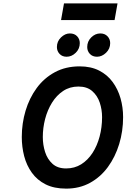

<svg xmlns="http://www.w3.org/2000/svg" viewBox="-20 -1105 749 1137"><path d="M372 12Q300.5 12 250.2 -13.2Q200 -38.5 168.8 -82Q137.5 -125.5 123.2 -180.2Q109 -235 109 -293.5Q109 -374.5 131.5 -449.5Q154 -524.5 197.5 -583.8Q241 -643 305 -677.5Q369 -712 452 -712Q518.5 -712 567.2 -687Q616 -662 647.2 -619.2Q678.5 -576.5 693.8 -522.8Q709 -469 709 -411.5Q709 -328 685.8 -251.8Q662.5 -175.5 619 -116Q575.5 -56.5 513 -22.2Q450.5 12 372 12ZM371.5 -107.5Q421.5 -107.5 460.8 -132Q500 -156.5 527.8 -199.2Q555.5 -242 570 -296.8Q584.5 -351.5 584.5 -411.5Q584.5 -455.5 570.8 -497Q557 -538.5 526.2 -565.5Q495.5 -592.5 444.5 -592.5Q393.5 -592.5 354.2 -566.5Q315 -540.5 288 -497Q261 -453.5 247.2 -400.5Q233.5 -347.5 233.5 -293.5Q233.5 -247.5 247 -205Q260.5 -162.5 290.8 -135Q321 -107.5 371.5 -107.5ZM554.5 -769Q528 -769 512.2 -785.8Q496.5 -802.5 496.5 -826.5Q496.5 -860 520.2 -883.5Q544 -907 574 -907Q600.5 -907 616.5 -890.2Q632.5 -873.5 632.5 -849.5Q632.5 -816 608 -792.5Q583.5 -769 554.5 -769ZM374.5 -769Q348.5 -769 332.8 -785.8Q317 -802.5 317 -826.5Q317 -860 341.2 -883.5Q365.5 -907 393.5 -907Q421 -907 436.8 -890.2Q452.5 -873.5 452.5 -849.5Q452.5 -816 428.5 -792.5Q404.5 -769 374.5 -769ZM341.5 -986 359 -1085H676L658.5 -986Z"/></svg>

Font: Overpass
Style: Bold Italic
Weight: 700
Italic angle: -10°
Designer: Delve Withrington, Dave Bailey, Thomas Jockin
Foundry: Delve Fonts LLC
Version: Version 4.000; ttfautohint (v1.8.3)